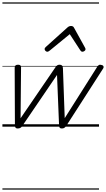

<svg xmlns="http://www.w3.org/2000/svg" viewBox="-20 -1053 881 1596"><path d="M127 15Q114 15 109 8Q104 1 104 -11L102 -489Q102 -499 107.5 -507Q113 -515 129 -515Q143 -515 149 -510Q155 -505 155 -492L151 -70L441 -494Q449 -506 456.5 -510.5Q464 -515 476 -515Q489 -515 495.5 -508Q502 -501 503 -487L518 -71L787 -496Q794 -507 801 -512Q808 -517 819 -514Q835 -512 839.5 -503Q844 -494 837 -483L529 -4Q523 4 515 9.5Q507 15 494 15Q481 15 476 8Q471 1 471 -10L454 -430L164 -4Q159 4 150 9.5Q141 15 127 15ZM373 -623Q365 -623 358 -630Q351 -637 351 -645Q351 -650 353.5 -654Q356 -658 360 -662L541 -825Q549 -832 556 -834.5Q563 -837 571 -837Q578 -837 584.5 -834Q591 -831 595 -823L685 -660Q688 -655 689.5 -651Q691 -647 691 -644Q691 -635 682 -629Q673 -623 666 -623Q660 -623 655.5 -626Q651 -629 648 -634L560 -769L395 -634Q388 -629 383.5 -626Q379 -623 373 -623ZM0 513H803V523H0ZM0 -20H803V0H0ZM0 -505H803V-500H0ZM0 -1033H803V-1023H0Z"/></svg>

Font: Playwrite IN Guides
Style: Regular
Weight: 400
Designer: Veronika Burian, José Scaglione
Foundry: TypeTogether
Version: Version 1.003